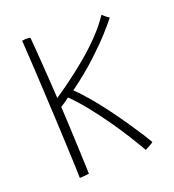

<svg xmlns="http://www.w3.org/2000/svg" viewBox="-124 -746 777 858"><g transform="rotate(-20 265.0 -317.0)"><path d="M109.5 16Q109.5 3.5 108 -36.2Q106.5 -76 104 -134Q101.5 -192 98.2 -260.2Q95 -328.5 91.2 -398.8Q87.5 -469 84 -533.5Q80.5 -598 77 -648Q80 -649 86 -649.5Q92 -650 98.5 -650Q111 -650 116 -648.5Q117.5 -637.5 119.8 -607.8Q122 -578 125 -536.2Q128 -494.5 131.2 -447.2Q134.5 -400 137 -354Q169 -375.5 211 -406.2Q253 -437 297.8 -474.2Q342.5 -511.5 382.2 -552.8Q422 -594 449.5 -636Q455.5 -630.5 465.2 -622.5Q475 -614.5 480.5 -612Q466.5 -593.5 432 -554.8Q397.5 -516 343.2 -465.5Q289 -415 216 -361.5Q245.5 -333.5 278.2 -294.5Q311 -255.5 342.2 -213Q373.5 -170.5 400 -131.5Q426.5 -92.5 444.8 -63.8Q463 -35 469 -24Q462 -18 449 -11Q436 -4 429 -1Q428 -3.5 414.2 -27Q400.5 -50.5 377 -87.5Q353.5 -124.5 322.8 -168.5Q292 -212.5 256.5 -257.2Q221 -302 183 -340Q175 -333.5 161 -324Q147 -314.5 140 -310.5Q142.5 -265.5 145 -211.5Q147.5 -157.5 149.5 -108Q151.5 -58.5 152.8 -25.2Q154 8 154 12Q147 13 133.8 14.5Q120.5 16 109.5 16Z"/></g></svg>

Font: Grandstander Thin
Style: Regular
Weight: 100
Designer: Tyler Finck
Foundry: Etcetera Type Co
Version: Version 1.200; ttfautohint (v1.8.3)